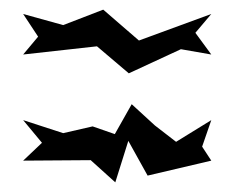

<svg xmlns="http://www.w3.org/2000/svg" viewBox="-20 -659 502 398"><path d="M28 -326 168 -327 219 -281 246 -367 286 -295 418 -326 399 -355 418 -410 345 -365 301 -399 253 -443 218 -381 172 -397 111 -383 28 -410 67 -363ZM28 -546 181 -563 247 -507 355 -557 418 -546 385 -591 418 -630 268 -575 194 -639 111 -607 28 -630 59 -583Z"/></svg>

Font: bitstorm
Style: sucn
Weight: 400
Version: Version 0.2